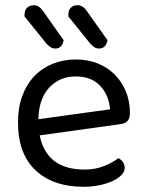

<svg xmlns="http://www.w3.org/2000/svg" viewBox="-20 -703 559 736"><path d="M132 -184Q159 -53 304 -53Q346 -53 380 -67Q414 -81 434 -97Q458 -83 458 -59Q458 -45 445.5 -32Q433 -19 411.5 -9Q390 1 361.5 7Q333 13 300 13Q184 13 116.5 -50Q49 -113 49 -234Q49 -291 65.5 -335.5Q82 -380 111.5 -411Q141 -442 182 -458.5Q223 -475 271 -475Q316 -475 354 -460Q392 -445 419.5 -417.5Q447 -390 462.5 -352.5Q478 -315 478 -270Q478 -248 468 -238.5Q458 -229 440 -227ZM270 -410Q209 -410 169 -367.5Q129 -325 127 -246L402 -284Q397 -339 363.5 -374.5Q330 -410 270 -410ZM74 -640V-646Q74 -665 84.5 -674Q95 -683 110 -683Q129 -683 144 -662L224 -549Q218 -517 192 -517Q181 -517 172.5 -523Q164 -529 157 -537ZM242 -640V-646Q242 -665 252 -674Q262 -683 277 -683Q297 -683 312 -662L392 -549Q386 -517 360 -517Q349 -517 341 -522.5Q333 -528 325 -537Z"/></svg>

Font: Baloo Chettan 2
Style: Regular
Weight: 400
Designer: Maithili Shingre, Unnati Kotecha and Ek Type
Foundry: Ek Type
Version: Version 1.640;hotconv 1.0.111;makeotfexe 2.5.65597; ttfautoh